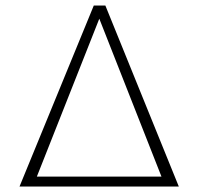

<svg xmlns="http://www.w3.org/2000/svg" viewBox="-20 -678 721 698"><path d="M363 -658 630 0H51L321 -658ZM114 -36H567L341 -610Z"/></svg>

Font: EauTest Light
Style: Regular
Weight: 300
Designer: Christian Thalmann (Catharsis Fonts)
Version: Version 0.001;PS 000.001;hotconv 1.0.88;makeotf.lib2.5.64775